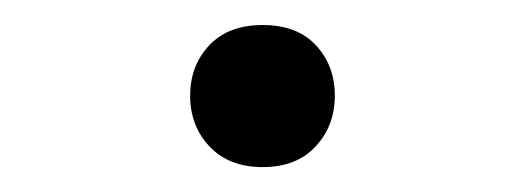

<svg xmlns="http://www.w3.org/2000/svg" viewBox="-20 -687 422 155"><path d="M149.1 -568.8Q133.5 -585.4 133.5 -609.7Q133.5 -634 148.9 -650.4Q164.3 -666.8 192.1 -666.8Q219.9 -666.8 235.1 -650.4Q250.3 -634 250.3 -609.7Q250.3 -585.4 234.8 -568.8Q219.4 -552.1 192.1 -552.1Q164.8 -552.1 149.1 -568.8Z"/></svg>

Font: Khula SemiBold
Style: Regular
Weight: 600
Designer: Erin McLaughlin, Steve Matteson
Version: Version 1.002;PS 1.0;hotconv 1.0.72;makeotf.lib2.5.5900; ttf